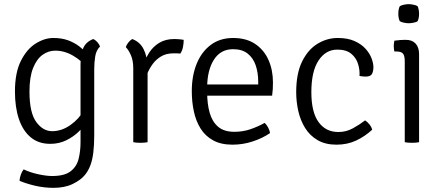

<svg xmlns="http://www.w3.org/2000/svg" viewBox="-20 -685 2127 925"><path d="M462 -461Q443.5 -443 438.8 -413.8Q434 -384.5 434 -352V-35Q434 14.5 429.5 50.5Q425 86.5 415 112.5Q405 138.5 389 158Q369 182.5 330.5 201.2Q292 220 238 220Q192.5 220 149 209.8Q105.5 199.5 74 186Q75 171.5 80.5 156Q86 140.5 94 131Q125 146 164.5 154.5Q204 163 231 163Q291 163 320.2 140.2Q349.5 117.5 358.8 80.2Q368 43 368 0V-377Q368 -416 379.5 -449Q391 -482 429 -497Q440.5 -492 449.5 -481.5Q458.5 -471 462 -461ZM52 -244Q52 -334.5 80.5 -391.5Q109 -448.5 151.8 -475.2Q194.5 -502 237 -502Q277.5 -502 308 -490.8Q338.5 -479.5 362 -461.5Q385.5 -443.5 405 -423L398 -360Q373.5 -392.5 332 -416.8Q290.5 -441 246 -441Q213.5 -441 185.2 -421Q157 -401 139.5 -357.5Q122 -314 122 -244Q122 -142 154.5 -97.5Q187 -53 231 -53Q277.5 -53 319.5 -82.8Q361.5 -112.5 383 -153L394 -92Q382 -73 357.8 -49.5Q333.5 -26 299 -9Q264.5 8 222 8Q166 8 128.2 -23.2Q90.5 -54.5 71.2 -111.2Q52 -168 52 -244Z M865 -493Q865 -476.5 861.5 -458.5Q858 -440.5 849 -427Q841 -428 832.2 -428Q823.5 -428 815 -428Q781 -428 756.5 -413.5Q732 -399 715.8 -376.8Q699.5 -354.5 690 -331Q680.5 -307.5 676 -289L663 -305Q663 -336.5 671.8 -370Q680.5 -403.5 699.5 -432.5Q718.5 -461.5 748.2 -479.2Q778 -497 820 -497Q827.5 -497 839.2 -496.2Q851 -495.5 865 -493ZM586 -458Q589 -468 597.8 -479.5Q606.5 -491 617 -497Q654.5 -483 672 -447.8Q689.5 -412.5 691 -363V0Q677.5 3 657 3Q635.5 3 622 0V-356Q622 -393 610.8 -418.8Q599.5 -444.5 586 -458Z M946 -224V-278H1224V-292Q1224 -334.5 1212 -370Q1200 -405.5 1173.2 -426.8Q1146.5 -448 1103 -448Q1042.5 -448 1010.2 -396.8Q978 -345.5 978 -262V-240Q978 -184.5 990.2 -141.5Q1002.5 -98.5 1031 -74.2Q1059.5 -50 1109 -50Q1149.5 -50 1185.8 -62.2Q1222 -74.5 1255 -93Q1265 -84 1272.2 -69.8Q1279.5 -55.5 1281 -44Q1246.5 -20 1198.8 -4Q1151 12 1100 12Q1044.5 12 1006.8 -8.8Q969 -29.5 946.5 -65.5Q924 -101.5 914 -148Q904 -194.5 904 -246Q904 -320 927.5 -377.8Q951 -435.5 995.5 -468.8Q1040 -502 1103 -502Q1167 -502 1209.8 -473Q1252.5 -444 1273.8 -395.5Q1295 -347 1295 -288Q1295 -270 1294.2 -256Q1293.5 -242 1291 -224Z M1712 -319Q1714 -347.5 1705 -377Q1696 -406.5 1672 -426.2Q1648 -446 1605 -446Q1549.5 -446 1514.8 -393.8Q1480 -341.5 1480 -241Q1480 -144.5 1514.8 -96.8Q1549.5 -49 1610 -49Q1647.5 -49 1679.5 -66.5Q1711.5 -84 1739 -105Q1749.5 -98.5 1759.8 -85.8Q1770 -73 1773 -60Q1738.5 -28 1696 -8Q1653.5 12 1601 12Q1547.5 12 1510.2 -9.8Q1473 -31.5 1450.2 -68Q1427.5 -104.5 1417.2 -149.5Q1407 -194.5 1407 -241Q1407 -331 1435.5 -388.8Q1464 -446.5 1509.8 -474.2Q1555.5 -502 1607 -502Q1655 -502 1688 -487.2Q1721 -472.5 1741 -450.2Q1761 -428 1770 -404Q1779 -380 1779 -361Q1779 -343 1772.5 -329.5Q1766 -316 1742 -316Q1734.5 -316 1727.5 -316.8Q1720.5 -317.5 1712 -319Z M1999 0Q1985.5 3 1965 3Q1943.5 3 1930 0V-389Q1930 -417 1921.2 -427Q1912.5 -437 1889 -437H1880Q1877 -450.5 1877 -463Q1877 -470 1877.8 -475.8Q1878.5 -481.5 1880 -489Q1896.5 -491.5 1908.5 -492.2Q1920.5 -493 1928 -493H1936Q1966 -493 1982.5 -474.8Q1999 -456.5 1999 -424ZM1899 -619Q1899 -641 1906 -655Q1913 -659.5 1925.5 -662.2Q1938 -665 1949 -665Q1959 -665 1972.5 -662.2Q1986 -659.5 1992 -655Q1995 -649 1997 -638.5Q1999 -628 1999 -619Q1999 -597 1992 -583Q1987 -578.5 1973 -575.8Q1959 -573 1949 -573Q1938 -573 1925.5 -575.8Q1913 -578.5 1906 -583Q1899 -597 1899 -619Z"/></svg>

Font: Signika Negative Light Light
Style: Regular
Weight: 300
Version: Version 2.001